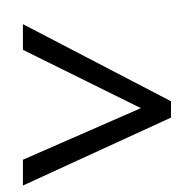

<svg xmlns="http://www.w3.org/2000/svg" viewBox="-20 -642 591 585"><path d="M49.8 -155.3 409.2 -312.5 49.8 -490.2V-568.4L501 -333.5V-283.7L49.8 -76.7ZM221.2 -622.1Z"/></svg>

Font: Noto Sans Gurmukhi UI
Style: Regular
Weight: 400
Designer: Monotype Design Team
Foundry: Monotype Imaging Inc.
Version: Version 1.03